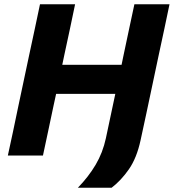

<svg xmlns="http://www.w3.org/2000/svg" viewBox="-20 -733 819 905"><path d="M17 0Q29.5 -57.5 41 -111Q52 -164.5 66.5 -233L117.5 -473.5Q132.5 -542.5 144.2 -597.8Q156 -653 168.5 -713H334Q321.5 -654 310 -598.5Q298 -542.5 283 -473L273.5 -427.5H553L562.5 -473.5Q577 -542.5 589 -598.5Q601 -654 613.5 -713H779Q766.5 -654 755 -598.5Q743 -543 728 -473L698.5 -333.5Q683.5 -264.5 670 -199Q656 -133.5 642.5 -71.5Q624.5 11.5 587.8 64.5Q551 117.5 506 152H347Q397.5 100 431 43.2Q464.5 -13.5 479 -81L523.5 -290.5H244.5L232 -233Q217.5 -164.5 206.2 -111Q195 -57.5 182.5 0Z"/></svg>

Font: Heraclito
Style: Bold Italic
Weight: 700
Italic angle: -12°
Designer: Kostas Bartsokas (font) & Cristiano Sobral (main changes)
Foundry: Kostas Bartsokas (font) & Cristiano Sobral (main changes)
Version: Version 1.00;July 8, 2020;FontCreator 13.0.0.2655 64-bit